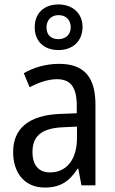

<svg xmlns="http://www.w3.org/2000/svg" viewBox="-20 -833 519 863"><path d="M243 -608C307 -608 351 -648 351 -712C351 -774 305 -813 243 -813C178 -813 136 -774 136 -710C136 -647 178 -608 243 -608ZM243 -657C207 -657 189 -678 189 -710C189 -743 211 -765 243 -765C277 -765 298 -743 298 -710C298 -678 275 -657 243 -657ZM246 -546C187 -546 131 -530 87 -504L113 -441C154 -462 195 -477 236 -477C296 -477 325 -443 325 -358V-324L251 -321C111 -316 39 -256 39 -150C39 -54 92 10 181 10C252 10 292 -18 329 -75H332L346 0H409V-363C409 -484 360 -546 246 -546ZM264 -261 326 -264V-213C326 -112 276 -58 205 -58C157 -58 126 -87 126 -150C126 -219 164 -257 264 -261Z"/></svg>

Font: Noto Sans Oriya Cond
Style: Regular
Weight: 400
Width: 3
Designer: Amélie Bonet and Sol Matas
Foundry: Google LLC
Version: Version 2.006